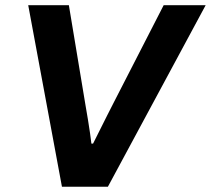

<svg xmlns="http://www.w3.org/2000/svg" viewBox="-20 -706 798 726"><path d="M214.2 0 86.7 -686.4H240.4L302.9 -310.5Q308 -281.9 312.6 -253.4Q317.1 -224.8 320.6 -201.5Q324.1 -178.2 325.6 -163H331.9Q343.1 -185.5 357.3 -213.7Q371.4 -241.9 385.2 -269.4Q399.1 -296.9 409.3 -316.8L598.9 -686.4H757.7L388 0Z"/></svg>

Font: Archivo Variable SemiBold
Style: Italic
Weight: 600
Italic angle: -10°
Designer: Hector Gatti
Foundry: Omnibus-Type
Version: Version 2.001